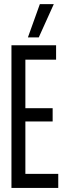

<svg xmlns="http://www.w3.org/2000/svg" viewBox="-20 -922 317 942"><path d="M36.2 0V-700H255.2V-629.2H104.5V-391H238.3V-326.1H104.5V-69H265.8V0ZM116.9 -738.5 175.5 -901.7H243.9L170.2 -738.5Z"/></svg>

Font: Georama ExtraCondensed Thin
Style: Regular
Weight: 100
Width: 2
Designer: Jean-Baptiste Levee
Foundry: Production Type
Version: Version 1.001